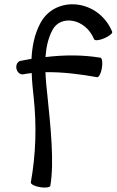

<svg xmlns="http://www.w3.org/2000/svg" viewBox="-20 -842 533 878"><path d="M85 -502C98 -505 112 -506 125 -508C126 -471 130 -433 134 -397C148 -267 144 -136 121 -8C120 0 138 10 163 14C187 18 208 15 210 8C229 -99 211 -266 197 -403C193 -439 189 -476 188 -512C267 -513 346 -503 424 -489C432 -488 442 -506 446 -531C450 -555 447 -576 440 -578C356 -592 272 -591 188 -581C191 -625 200 -668 220 -705C257 -776 371 -758 410 -663C413 -655 434 -657 457 -667C480 -677 496 -690 493 -697C430 -848 232 -865 164 -735C137 -684 127 -629 124 -573C108 -570 91 -567 75 -564C61 -562 52 -546 55 -529C58 -512 72 -500 85 -502Z"/></svg>

Font: Nupuram
Style: Regular
Weight: 400
Designer: Santhosh Thottingal (santhosh.thottingal@gmail.com)
Foundry: SMC
Version: Version 1.000